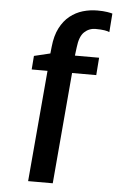

<svg xmlns="http://www.w3.org/2000/svg" viewBox="-64 -867 718 1087"><g transform="rotate(5 295.0 -324.0)"><path d="M138 174 193 -457.5H103L109 -535L200.5 -557L204.5 -595Q211 -659 233.5 -702.5Q256 -746 289.2 -772.5Q322.5 -799 362.5 -810.8Q402.5 -822.5 445 -822.5Q478 -822.5 501 -818.8Q524 -815 530.5 -812.5L522.5 -706.5Q514.5 -711 494.8 -714.2Q475 -717.5 444 -717.5Q406.5 -717.5 379.8 -692.2Q353 -667 346 -604.5L340 -557H477.5L470 -457.5H332.5L278 174Z"/></g></svg>

Font: Merriweather Sans SemiBold
Style: Regular
Weight: 600
Designer: Eben Sorkin
Foundry: Eben Sorkin
Version: Version 2.001